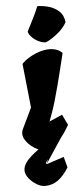

<svg xmlns="http://www.w3.org/2000/svg" viewBox="-66 -856 480 1105"><g transform="rotate(-5 174.0 -303.5)"><path d="M224.6 -608.9Q200.7 -610.4 179.2 -621.8Q157.7 -633.3 143.3 -649.2Q128.9 -665 126 -679.7Q147.9 -723.1 163.3 -753.4Q178.7 -783.7 193.8 -820.8Q224.1 -820.8 258.1 -811.5Q292 -802.2 317.6 -779.3Q343.3 -756.3 347.7 -714.8Q329.6 -681.2 293.2 -651.9Q256.8 -622.6 224.6 -608.9ZM170.4 85.9 177.7 62Q169.9 74.2 164.1 83L170.4 89.4L269.5 56.6L286.1 118.7Q256.3 166.5 223.4 190.2Q190.4 213.9 147.9 213.9Q125.5 213.9 99.9 198.5Q74.2 183.1 56.2 160.2Q38.1 137.2 38.1 114.7Q38.1 93.3 52 72.8Q65.9 52.2 86.7 34.2Q107.4 16.1 128.4 1.5Q108.4 -7.3 88.9 -22.9Q69.3 -38.6 56.4 -58.1Q43.5 -77.6 43.5 -97.2Q43.5 -104.5 44.9 -110.6Q46.4 -116.7 52.5 -129.4Q58.6 -142.1 71.5 -168.7Q84.5 -195.3 106.9 -242.7L80.1 -497.1Q96.7 -515.1 123.3 -531.2Q149.9 -547.4 180.7 -557.6Q211.4 -567.9 241.2 -567.9Q262.7 -567.9 281.7 -561.3Q300.8 -554.7 315.4 -539.6Q313.5 -532.2 306.9 -504.9Q300.3 -477.5 290.5 -438Q280.8 -398.4 269 -353.5Q257.3 -308.6 244.9 -266.1Q232.4 -223.6 220.2 -191.4L206.1 -153.3L281.2 -186L310.5 -125Q302.2 -109.9 290.3 -91.6Q278.3 -73.2 264.2 -55.7Z"/></g></svg>

Font: Fruktur
Style: Italic
Weight: 400
Italic angle: -8°
Designer: Viktoriya Grabowska, Eben Sorkin
Foundry: Viktoriya Grabowska
Version: Version 1.008; ttfautohint (v1.8.4.7-5d5b)